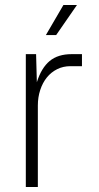

<svg xmlns="http://www.w3.org/2000/svg" viewBox="-20 -746 396 766"><path d="M83 0V-530H124L127 -418Q145 -475 178 -502.5Q211 -530 266 -530H307V-482H261Q232 -482 208 -470Q184 -458 167 -437Q150 -416 140.5 -387Q131 -358 131 -325V0ZM163 -606 233 -726H287L204 -606Z"/></svg>

Font: Geist ExtLt
Style: Regular
Weight: 400
Designer: Basement.studio, Andrés Briganti, Mateo Zaragoza
Foundry: Basement.studio, Vercel, Andrés Briganti, Guido Ferreyra, Mateo Zaragoza
Version: Version 1.401